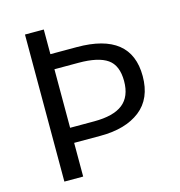

<svg xmlns="http://www.w3.org/2000/svg" viewBox="-108 -829 867 925"><g transform="rotate(-15 325.0 -366.5)"><path d="M99.6 0V-733.4H193.4V-610.4H325.2Q595.7 -610.4 595.7 -393.6Q595.7 -281.2 522.9 -224.6Q450.2 -168 325.2 -168H193.4V0ZM193.4 -243.2H313.5Q410.2 -243.2 456.5 -279.8Q502.9 -316.4 502.9 -393.6Q502.9 -471.7 457.5 -503.4Q412.1 -535.2 313.5 -535.2H193.4Z"/></g></svg>

Font: irohakakuC Regular
Style: Regular
Weight: 400
Designer: [Source Han Sans]
Ryoko NISHIZUKA Ë•øÂ°öÊ∂ºÂ≠ê (kana & ideographs); Paul D. Hunt (Latin, Greek & Cyrillic); Wenlong ZHAN
Version: Version 1.001.20160904